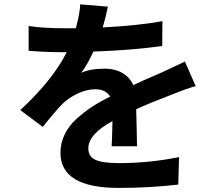

<svg xmlns="http://www.w3.org/2000/svg" viewBox="-20 -830 1040 901"><path d="M623 -143.6H503.9Q505.9 -170.9 507.8 -261.7Q394.5 -200.2 394.5 -133.8Q394.5 -94.7 428.7 -79.6Q462.9 -64.5 539.1 -64.5Q680.7 -64.5 820.3 -92.8L816.4 36.1Q683.6 51.8 536.1 51.8Q263.7 51.8 263.7 -113.3Q263.7 -158.2 283.2 -198.7Q302.7 -239.3 338.9 -272Q375 -304.7 411.6 -328.6Q448.2 -352.5 497.1 -377Q475.6 -411.1 427.7 -411.1Q387.7 -411.1 345.7 -391.6Q303.7 -372.1 273.4 -342.8Q241.2 -310.5 180.7 -234.4L75.2 -313.5Q227.5 -454.1 293 -585H281.2Q189.5 -585 114.3 -591.8V-708Q182.6 -697.3 288.1 -697.3H335.9Q355.5 -770.5 356.4 -809.6L486.3 -798.8Q477.5 -753.9 461.9 -701.2Q627.9 -710 742.2 -730.5L741.2 -614.3Q606.4 -594.7 418 -587.9Q392.6 -531.2 361.3 -488.3Q402.3 -507.8 472.7 -507.8Q518.6 -507.8 553.7 -487.8Q588.9 -467.8 605.5 -430.7Q648.4 -451.2 739.3 -490.2Q760.7 -500 797.9 -517.6Q835 -535.2 847.7 -541L898.4 -425.8Q865.2 -418 780.3 -383.8Q680.7 -345.7 619.1 -317.4Q620.1 -285.2 621.6 -217.8Q623 -150.4 623 -143.6Z"/></svg>

Font: Gen Shin Gothic Bold
Style: Bold
Weight: 700
Designer: [Source Han Sans]
Ryoko NISHIZUKA  (kana & ideographs); Paul D. Hunt (Latin, Greek & Cyrillic); Wenlong ZHANG  (bopomofo
Version: Version 1.002.20150607